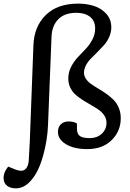

<svg xmlns="http://www.w3.org/2000/svg" viewBox="-77 -802 712 1051"><path d="M415 -45.9Q453.6 -45.9 479.7 -69.6Q505.9 -93.3 505.9 -129.9Q505.9 -151.4 494.4 -169.2Q482.9 -187 464.4 -200.2Q445.8 -213.4 423.6 -225.8Q401.4 -238.3 379.2 -252.2Q356.9 -266.1 338.4 -282Q319.8 -297.9 308.3 -321Q296.9 -344.2 296.9 -372.1Q296.9 -405.8 312 -435.5Q327.1 -465.3 348.6 -488.3Q370.1 -511.2 391.8 -533.9Q413.6 -556.6 428.7 -585.4Q443.8 -614.3 443.8 -646Q443.8 -688 415.8 -710Q387.7 -731.9 340.8 -731.9Q276.4 -731.9 241.9 -696.5Q207.5 -661.1 205.1 -602.1L186 -122.1Q183.1 -35.2 158.7 51.5Q134.3 138.2 95.2 183.1Q57.1 229 9.8 229Q-20 229 -37.8 215.1Q-55.7 201.2 -57.1 178.2Q-60.5 145.5 -32.2 109.9L9.8 127Q27.3 133.3 42 132.6Q56.6 131.8 66.9 118.7Q77.1 105.5 80.1 81.1Q81.5 67.9 85.9 -22.9L106 -555.2Q109.9 -657.2 173.6 -719.7Q237.3 -782.2 351.1 -782.2Q399.4 -782.2 439.5 -768.8Q479.5 -755.4 505.9 -725.3Q532.2 -695.3 532.2 -652.8Q532.2 -626 521.2 -600.6Q510.3 -575.2 493.7 -556.6Q477.1 -538.1 457.5 -518.3Q438 -498.5 421.4 -482.2Q404.8 -465.8 393.8 -445.1Q382.8 -424.3 382.8 -403.8Q382.8 -385.7 393.8 -369.9Q404.8 -354 422.6 -341.6Q440.4 -329.1 461.9 -316.4Q483.4 -303.7 504.9 -288.6Q526.4 -273.4 544.2 -255.9Q562 -238.3 573 -212.2Q584 -186 584 -154.8Q584 -84 534.2 -34.9Q484.4 14.2 400.9 14.2Q328.1 14.2 284.2 -12.5Q240.2 -39.1 240.2 -80.1Q240.2 -107.4 256.6 -122.3Q272.9 -137.2 298.8 -137.2Q325.7 -137.2 344.2 -126V-98.1Q344.2 -69.8 359.6 -57.9Q375 -45.9 415 -45.9Z"/></svg>

Font: Literata Book Medium
Style: Italic
Weight: 500
Italic angle: -3°
Designer: Latin by Veronika Burian and Jose Scaglione. Greek by Irene Vlachou. Cyrillic by Vera Evstafieva
Foundry: TypeTogether
Version: Version 1.003;PS 001.003;hotconv 1.0.88;makeotf.lib2.5.64775